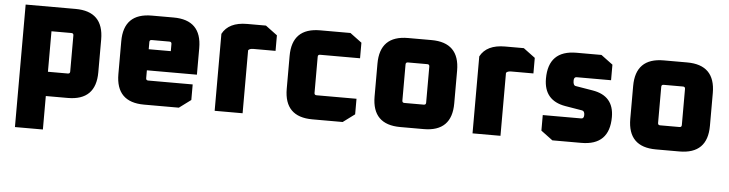

<svg xmlns="http://www.w3.org/2000/svg" viewBox="-45 -737 4340 1143"><g transform="rotate(5 2124.5 -166.0)"><path d="M68 200V-532H366Q534 -532 534 -364V-168Q534 0 366 0H235V200ZM235 -145H354Q367 -145 367 -158V-374Q367 -387 354 -387H235Z M654 -168V-364Q654 -532 822 -532H952Q1120 -532 1120 -364V-205H821V-158Q821 -145 834 -145H1100V-52L1030 0H822Q654 0 654 -168ZM821 -331H953V-374Q953 -387 940 -387H834Q821 -387 821 -374Z M1244 0V-460Q1282 -532 1392 -532H1504L1574 -480V-387H1442Q1418 -387 1411 -376V0Z M1660 -168V-364Q1660 -532 1828 -532H2009L2079 -480V-387H1840Q1827 -387 1827 -374V-158Q1827 -145 1840 -145H2079V-52L2009 0H1828Q1660 0 1660 -168Z M2185 -168V-364Q2185 -532 2353 -532H2493Q2661 -532 2661 -364V-168Q2661 0 2493 0H2353Q2185 0 2185 -168ZM2352 -158Q2352 -145 2365 -145H2481Q2494 -145 2494 -158V-374Q2494 -387 2481 -387H2365Q2352 -387 2352 -374Z M2785 0V-460Q2823 -532 2933 -532H3045L3115 -480V-387H2983Q2959 -387 2952 -376V0Z M3192 -52V-145H3422Q3438 -145 3438 -167Q3438 -190 3423 -193L3321 -210Q3192 -232 3192 -363Q3192 -532 3360 -532H3509L3579 -480V-387H3373Q3357 -387 3357 -365Q3357 -336 3373 -334L3475 -317Q3603 -296 3603 -169Q3603 0 3435 0H3262Z M3713 -168V-364Q3713 -532 3881 -532H4021Q4189 -532 4189 -364V-168Q4189 0 4021 0H3881Q3713 0 3713 -168ZM3880 -158Q3880 -145 3893 -145H4009Q4022 -145 4022 -158V-374Q4022 -387 4009 -387H3893Q3880 -387 3880 -374Z"/></g></svg>

Font: Oxanium ExtraBold
Style: Regular
Weight: 800
Designer: Severin Meyer
Version: Version 2.000